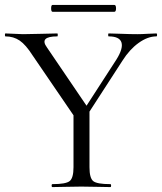

<svg xmlns="http://www.w3.org/2000/svg" viewBox="-23 -761 659 781"><path d="M191 -713Q185 -713 185 -727Q185 -741 191 -741H442Q449 -741 449 -727Q449 -713 442 -713ZM613 -625Q616 -625 616 -619Q616 -613 613 -613Q578 -613 541 -586.5Q504 -560 475 -514L341 -307V-81Q341 -37 356 -24.5Q371 -12 426 -12Q429 -12 429 -6Q429 0 426 0Q412 0 372.5 -1Q333 -2 308 -2Q284 -2 244 -1Q204 0 190 0Q187 0 187 -6Q187 -12 190 -12Q245 -12 260.5 -24.5Q276 -37 276 -81V-292L110 -535Q82 -579 57 -596Q32 -613 -1 -613Q-3 -613 -3 -619Q-3 -625 -1 -625Q11 -625 35 -623.5Q59 -622 70 -622Q99 -622 147 -623.5Q195 -625 210 -625Q212 -625 212 -619Q212 -613 210 -613Q135 -613 168 -568L329 -331L450 -518Q479 -564 471 -588.5Q463 -613 419 -613Q417 -613 417 -619Q417 -625 419 -625Q435 -625 471 -623.5Q507 -622 536 -622Q553 -622 576 -623.5Q599 -625 613 -625Z"/></svg>

Font: Cormorant
Style: Regular
Weight: 400
Designer: Christian Thalmann (Catharsis Fonts)
Version: Version 1.000;PS 001.000;hotconv 1.0.70;makeotf.lib2.5.58329